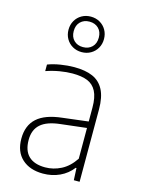

<svg xmlns="http://www.w3.org/2000/svg" viewBox="-123 -884 704 962"><g transform="rotate(15 229.0 -403.0)"><path d="M385.5 -375V0H355.5L352.5 -62.5H348.5Q322.5 -28.5 283 -10.2Q243.5 8 197 8Q128.5 8 88 -29Q47.5 -66 47.5 -133.5Q47.5 -202 89.5 -240Q131.5 -278 219.5 -287.5L351.5 -303.5V-375.5Q351.5 -429.5 335.5 -460Q319.5 -490.5 289.2 -502.8Q259 -515 211.5 -515Q181 -515 145.5 -509Q110 -503 75.5 -491V-525Q104 -536 141 -542Q178 -548 212 -548Q269.5 -548 307.5 -531.5Q345.5 -515 365.5 -477Q385.5 -439 385.5 -375ZM351.5 -110.5V-270L218.5 -254.5Q149 -247 116.8 -218.2Q84.5 -189.5 84.5 -137Q84.5 -81 113.8 -53Q143 -25 199.5 -25Q242 -25 281.8 -45.2Q321.5 -65.5 351.5 -110.5ZM134.5 -722Q134.5 -748 146.5 -769Q158.5 -790 179.5 -802Q200.5 -814 226.5 -814Q252.5 -814 273.5 -802Q294.5 -790 306.5 -769Q318.5 -748 318.5 -722Q318.5 -696 306.5 -675Q294.5 -654 273.5 -642Q252.5 -630 226.5 -630Q200.5 -630 179.5 -642Q158.5 -654 146.5 -675Q134.5 -696 134.5 -722ZM291.5 -722Q291.5 -752.5 273.5 -770.2Q255.5 -788 226.5 -788Q197.5 -788 179.5 -770.2Q161.5 -752.5 161.5 -722Q161.5 -691.5 179.5 -673.8Q197.5 -656 226.5 -656Q255.5 -656 273.5 -673.8Q291.5 -691.5 291.5 -722Z"/></g></svg>

Font: Encode Sans Semi Condensed Thin
Style: Regular
Weight: 250
Width: 4
Designer: Multiple Designers
Foundry: Impallari Type
Version: Version 2.000